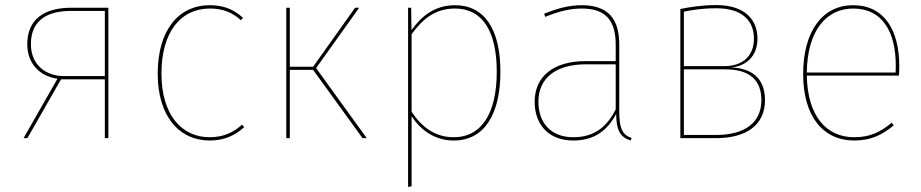

<svg xmlns="http://www.w3.org/2000/svg" viewBox="-20 -549 3662 763"><path d="M263.9 -518.3C148.4 -518.3 88.4 -466.7 88.4 -373.1C88.4 -299.4 134.3 -246.9 208.4 -236.1L73.6 0H88.9L222.5 -233.8H396.6V0H410.6V-518.3ZM233.8 -246.6C163.8 -246.6 102.8 -289.8 102.8 -373.6C102.8 -461 158.4 -506 263.4 -505.6H396.6V-246.6Z M813.9 -528.3C687 -528.3 606.7 -426 606.7 -256.4C606.7 -86.4 692.6 9.4 813.6 9.4C872.9 9.4 915.9 -12.1 950.6 -44L941.7 -53.6C908.7 -23.4 868.7 -3.7 812.7 -3.7C702.6 -3.7 621.6 -92.3 621.6 -256.4C621.6 -422.4 698.4 -515.1 814.3 -515.1C865.3 -515.1 903.6 -499.6 937.3 -468.7L945.7 -478.3C908.1 -512.1 868.1 -528.3 813.9 -528.3Z M1407.4 -518.3H1391.1L1224.3 -283.7H1131.7V-518.3H1117.7V0H1131.7V-271.4H1224.3L1420.7 0H1437.4L1236.1 -278.4Z M1788.3 -528.3C1709.3 -528.3 1655.7 -486.1 1615.2 -429.4L1614 -518.3H1601.7V193.9L1615.7 191.3V-86.9C1651.6 -32.7 1706.8 9.4 1783.4 9.4C1904.4 9.4 1968.6 -94.6 1968.6 -264C1968.6 -433.1 1904.9 -528.3 1788.3 -528.3ZM1783 -3.7C1708.6 -3.7 1655.3 -44.6 1615.7 -105V-413.2C1660.8 -474.5 1709.4 -515.1 1788.3 -515.1C1896.7 -515.1 1954.1 -426 1954.1 -264C1954.1 -100.4 1894.8 -3.7 1783 -3.7Z M2440.9 -110V-372C2440.9 -471.4 2399.1 -528.3 2291.7 -528.3C2243.1 -528.3 2196.1 -516.4 2142.4 -494.3L2146.8 -482C2199.7 -503.7 2245.7 -515.1 2291.7 -515.1C2392.6 -515.1 2426.8 -462.1 2426.8 -370.7V-306.1H2306.3C2183.3 -306.1 2104.7 -248.1 2104.7 -144.6C2104.7 -53.8 2160.3 9.4 2258.1 9.4C2338.7 9.4 2392.3 -27.5 2428.6 -96.2C2429.1 -30.9 2444.8 -3.7 2486.4 9.4L2490 -0.7C2452.6 -13.3 2440.8 -39.1 2440.8 -110ZM2258.1 -3.7C2170.3 -3.7 2119.6 -60 2119.6 -144.6C2119.6 -241 2191.6 -293.4 2308.8 -293.4H2426.8V-114.5C2391.8 -44.3 2341.3 -3.7 2258.1 -3.7Z M2886.7 -280.9C2948.3 -287.3 2990.1 -327.9 2990.1 -395.6C2990.1 -468 2943.1 -528.9 2826.1 -528.9C2769.1 -528.9 2720.7 -520.7 2683.7 -513.3V0H2825.3C2944.9 0 3020.1 -51.4 3020.1 -151.3C3020.1 -233.3 2972 -277.7 2886.7 -280.9ZM2826.6 -516.1C2937.1 -516.1 2976.1 -460 2976.1 -395.6C2976.1 -327.6 2932.7 -286.1 2857.6 -286.1H2697.7V-502.7C2730.7 -509.3 2771.4 -516.1 2826.6 -516.1ZM2825.3 -12.7H2697.7V-273.4H2861.7C2959.6 -273.4 3005.7 -230.6 3005.7 -150.9C3005.7 -56.9 2933.7 -12.7 2825.3 -12.7Z M3553.7 -285.9C3553.7 -427 3495.9 -528.3 3369.9 -528.3C3249.4 -528.3 3171.7 -426 3171.7 -254.3C3171.7 -86.3 3251.3 9.4 3374.6 9.4C3441.6 9.4 3486.1 -13 3531.6 -50.8L3523.7 -61.4C3478.7 -24.3 3437.9 -3.7 3374.6 -3.7C3264.9 -3.7 3189.2 -86.2 3186.2 -248.6H3552.3C3553.3 -260.4 3553.7 -271.4 3553.7 -285.8ZM3539.1 -260.8H3186.2C3188.1 -428 3264.2 -515.1 3370.7 -515.1C3488 -515.1 3539.7 -419.4 3539.7 -290.6C3539.7 -277.1 3539.7 -270.8 3539.1 -260.8Z"/></svg>

Font: Fira Sans Hair
Style: Regular
Weight: 100
Designer: bBox Type GmbH & Carrois Corporate GbR & Edenspiekermann AG
Foundry: bBox Type GmbH & Carrois Corporate GbR & Edenspiekermann AG
Version: Version 4.300;PS 004.300;hotconv 1.0.88;makeotf.lib2.5.64775